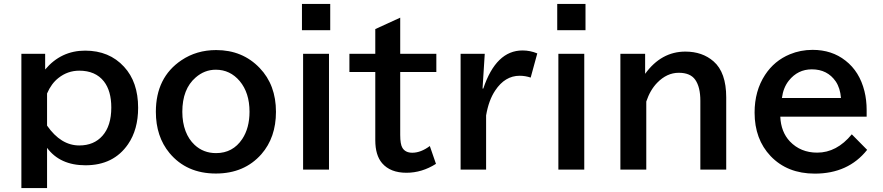

<svg xmlns="http://www.w3.org/2000/svg" viewBox="-20 -839 4500 978"><path d="M210 -564.9V-484.9Q291 -581.1 413.6 -581.1Q536.6 -581.1 611.8 -499Q683.6 -421.4 683.6 -290Q683.6 -179.2 632.3 -104.5Q558.6 2.9 415.5 2.9Q285.6 2.9 219.7 -85.9V119.1H88.9V-564.9ZM219.7 -199.2Q290 -98.1 383.8 -98.1Q458.5 -98.1 502 -147.5Q546.9 -198.2 546.9 -291.5Q546.9 -376 509.3 -424.3Q466.3 -479 383.8 -479Q324.7 -479 277.8 -441.9Q241.2 -413.1 219.7 -362.8Z M1081.1 -584Q1215.3 -584 1302.7 -492.7Q1385.7 -406.2 1385.7 -269.5Q1385.7 -138.7 1311.5 -53.7Q1224.6 44.9 1079.6 44.9Q930.2 44.9 843.3 -59.6Q773.9 -143.6 773.9 -269.5Q773.9 -444.8 904.3 -532.2Q981.4 -584 1081.1 -584ZM1079.1 -483.9Q1022 -483.9 976.6 -444.3Q908.7 -385.7 908.7 -269.5Q908.7 -214.8 925.3 -170.9Q941.4 -128.9 971.2 -101.1Q1016.1 -59.1 1080.6 -59.1Q1166 -59.1 1213.9 -130.9Q1251 -187 1251 -270Q1251 -366.2 1201.2 -425.8Q1152.3 -483.9 1079.1 -483.9Z M1518.1 -818.8H1662.1V-685.1H1518.1ZM1523.9 -564.9H1655.8V24.9H1523.9Z M2018.6 -749V-564.9H2202.6V-472.2H2018.6V-151.4Q2018.6 -104 2029.8 -85.9Q2044.9 -61 2080.1 -61Q2123.5 -61 2169.4 -95.2L2200.7 -4.4Q2129.4 41 2050.3 41Q1968.3 41 1926.3 -7.8Q1891.6 -48.3 1891.6 -125V-472.2H1759.8V-564.9H1891.6V-690.9Z M2438 -388.2H2441.9Q2506.8 -582 2641.6 -582Q2680.7 -582 2716.8 -566.9L2683.1 -443.8Q2655.8 -453.1 2627 -453.1Q2552.2 -453.1 2502.4 -377.9Q2469.2 -328.6 2456.1 -251V24.9H2326.2V-564.9H2449.2Z M2818.4 -818.8H2962.4V-685.1H2818.4ZM2824.2 -564.9H2956.1V24.9H2824.2Z M3266.1 -564.9V-462.9Q3348.1 -576.2 3471.2 -576.2Q3557.6 -576.2 3614.7 -526.4Q3679.2 -470.2 3679.2 -342.8V24.9H3547.4V-326.2Q3547.4 -395.5 3521.5 -432.6Q3496.6 -468.3 3437.5 -468.3Q3377 -468.3 3327.6 -417.5Q3291.5 -380.4 3272 -321.8V24.9H3140.1V-564.9Z M4394.5 -244.6H3954.6Q3958 -167 4003.4 -118.7Q4058.1 -61.5 4142.6 -61.5Q4242.2 -61.5 4318.8 -154.8L4397 -75.7Q4300.8 45.4 4130.4 45.4Q3990.7 45.4 3905.3 -43.9Q3823.7 -129.9 3823.7 -265.6Q3823.7 -376 3877 -457.5Q3924.3 -529.8 4003.4 -562.5Q4057.6 -585 4119.1 -585Q4217.3 -585 4286.6 -530.3Q4358.4 -474.6 4383.3 -374.5Q4394.5 -329.1 4394.5 -278.8ZM4263.7 -339.8Q4259.8 -390.1 4237.3 -423.8Q4194.8 -485.8 4115.2 -485.8Q4043.9 -485.8 3998 -428.2Q3969.7 -392.6 3962.9 -339.8Z"/></svg>

Font: BIZ UDPGothic
Style: Bold
Weight: 700
Designer: TypeBank Co., Ltd.
Foundry: Morisawa Inc.
Version: Version 1.051